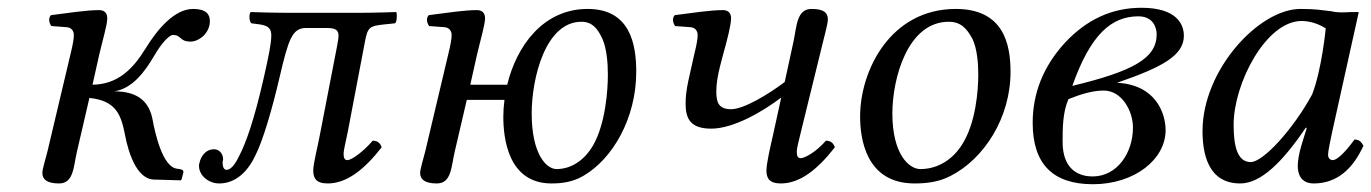

<svg xmlns="http://www.w3.org/2000/svg" viewBox="-20 -462 3528 494"><path d="M471 -355C490 -355 520 -375 520 -408C520 -426 509 -439 477 -439C428 -439 384 -385 355 -338C322 -284 283 -245 218 -244L235 -320C244 -359 256 -398 256 -415C256 -429 248 -436 235 -436C203 -436 158 -429 111 -423C104 -415 106 -404 112 -395L152 -392C164 -391 170 -382 170 -372C170 -363 168 -349 161 -321L102 -72C97 -52 89 -27 89 -17C89 -1 100 10 132 10C170 10 169 -34 178 -72L210 -210C280 -203 292 -165 302 -113C310 -72 331 -1 376 0L445 2L447 0L452 -19C452 -25 447 -26 442 -27L435 -28C398 -33 379 -119 372 -157C362 -206 328 -227 274 -227C320 -234 352 -276 377 -319C395 -350 415 -372 425 -372C448 -372 440 -355 471 -355Z M803 -115C797 -82 786 -42 786 -23C786 -4 793 10 823 10C871 10 916 -24 962 -83C959 -92 953 -100 939 -100C913 -70 884 -50 874 -50C867 -50 864 -55 864 -67C864 -76 870 -98 875 -124L919 -355C926 -393 932 -395 967 -399L996 -402C1001 -404 1002 -422 1000 -431C1000 -431 942 -429 902 -429H721C683 -429 662 -430 625 -431C620 -426 621 -406 627 -402C658 -398 678 -398 678 -371C678 -350 671 -316 658 -259C634 -154 613 -94 595 -60C583 -35 572 -25 563 -25C555 -25 552 -35 553 -48C554 -49 554 -51 554 -52C554 -66 545 -78 530 -78C511 -78 497 -62 493 -42C492 -40 492 -37 492 -35C492 -11 516 10 544 10C582 10 615 -15 637 -62C657 -101 681 -184 700 -266C722 -360 732 -390 767 -390H820C843 -390 851 -385 851 -370C851 -363 849 -354 847 -342Z M1074 -72C1069 -52 1061 -27 1061 -17C1061 -1 1072 10 1104 10C1142 10 1141 -34 1150 -72L1181 -205H1278C1276 -190 1275 -176 1275 -162C1275 -109 1286 10 1399 10C1427 10 1454 6 1480 -9C1557 -53 1617 -159 1617 -277C1617 -349 1601 -439 1492 -439C1377 -439 1309 -343 1285 -244H1190L1207 -320C1216 -359 1228 -398 1228 -415C1228 -429 1220 -436 1207 -436C1175 -436 1130 -429 1083 -423C1076 -415 1078 -404 1084 -395L1124 -392C1136 -391 1142 -382 1142 -372C1142 -363 1140 -349 1133 -321ZM1348 -170C1348 -260 1383 -406 1476 -406C1503 -406 1517 -390 1530 -362C1541 -337 1544 -300 1544 -270C1544 -230 1538 -144 1506 -88C1481 -45 1445 -27 1412 -27C1386 -27 1348 -65 1348 -170Z M1840 -320C1851 -359 1861 -398 1861 -415C1861 -429 1853 -436 1840 -436C1808 -436 1763 -429 1716 -423C1709 -415 1711 -404 1717 -395L1757 -392C1769 -391 1775 -382 1775 -372C1775 -363 1773 -349 1766 -321L1751 -254C1746 -230 1744 -213 1744 -195C1744 -156 1757 -131 1810 -131C1868 -131 1944 -176 1990 -211L1969 -115C1962 -84 1952 -42 1952 -23C1952 -4 1959 10 1989 10C2037 10 2082 -24 2128 -83C2125 -92 2119 -100 2105 -100C2079 -70 2050 -55 2040 -55C2033 -55 2030 -60 2030 -72C2030 -81 2035 -98 2041 -124L2097 -352C2101 -370 2110 -400 2110 -412C2110 -429 2100 -439 2068 -439C2030 -439 2030 -395 2022 -357L1999 -251C1958 -220 1894 -181 1861 -181C1828 -181 1823 -200 1823 -227C1823 -244 1826 -266 1833 -293Z M2193 -162C2193 -109 2206 10 2333 10C2365 10 2396 6 2425 -9C2512 -53 2580 -159 2580 -277C2580 -349 2562 -439 2439 -439C2272 -439 2193 -282 2193 -162ZM2276 -170C2276 -260 2315 -406 2421 -406C2451 -406 2467 -390 2482 -362C2494 -337 2497 -300 2497 -270C2497 -230 2491 -144 2454 -88C2426 -45 2386 -27 2348 -27C2319 -27 2276 -65 2276 -170Z M2917 -442C2841 -442 2776 -412 2720 -352C2665 -292 2637 -223 2637 -146C2637 -41 2688 12 2792 12C2899 12 2979 -52 2979 -127C2979 -169 2955 -244 2854 -249C2970 -289 3026 -319 3026 -370C3026 -399 3008 -442 2917 -442ZM2895 -134C2895 -68 2854 -8 2791 -8C2761 -8 2714 -21 2714 -97C2714 -130 2714 -173 2729 -207C2764 -221 2793 -229 2820 -229C2866 -229 2895 -177 2895 -134ZM2956 -374C2956 -312 2896 -279 2739 -241C2786 -374 2840 -420 2909 -420C2949 -420 2956 -388 2956 -374Z M3406 -433C3379 -436 3366 -439 3326 -439C3219 -439 3074 -282 3074 -125C3074 -69 3087 10 3171 10C3224 10 3280 -45 3340 -134L3342 -132L3329 -90C3322 -67 3319 -47 3319 -35C3319 -16 3326 10 3360 10C3422 10 3462 -30 3488 -87C3483 -96 3478 -103 3465 -103C3438 -66 3419 -50 3409 -50C3406 -50 3397 -52 3397 -64C3397 -73 3403 -101 3407 -120L3476 -431C3469 -431 3463 -431 3456 -431C3438 -430 3421 -429 3406 -433ZM3356 -219C3307 -129 3230 -45 3198 -45C3164 -45 3154 -85 3154 -141C3154 -247 3237 -408 3329 -408C3350 -408 3372 -401 3391 -389C3391 -389 3381 -283 3356 -219Z"/></svg>

Font: Libertinus Serif
Style: Italic
Weight: 400
Italic angle: -12°
Designer: Philipp H. Poll, Khaled Hosny
Foundry: Caleb Maclennan
Version: Version 7.050;RELEASE